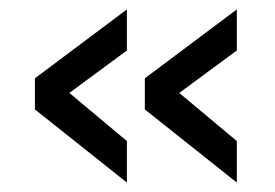

<svg xmlns="http://www.w3.org/2000/svg" viewBox="-20 -446 583 407"><path d="M127 -249 249 -147V-59L54 -214V-280L249 -426V-339ZM360 -249 482 -147V-59L287 -214V-280L482 -426V-339Z"/></svg>

Font: Panefresco 500wt
Style: Regular
Weight: 700
Foundry: Campivisivi & Chank Co
Version: Version 1.001